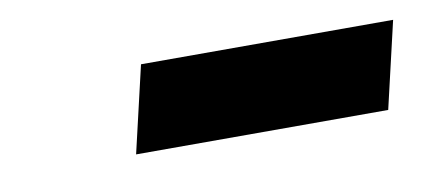

<svg xmlns="http://www.w3.org/2000/svg" viewBox="-29 -383 501 225"><g transform="rotate(-10 222.0 -270.5)"><path d="M144 -322H444L420 -219H120Z"/></g></svg>

Font: Panefresco 750wt
Style: Italic
Weight: 750
Foundry: Campivisivi & Chank Co
Version: Version 1.000